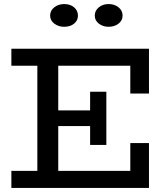

<svg xmlns="http://www.w3.org/2000/svg" viewBox="-20 -926 829 946"><path d="M36 0V-84H622V-221H714V0ZM164 -47V-634H267V-47ZM209 -305V-382H468V-305ZM424 -212V-474H504V-212ZM622 -465V-602H36V-686H714V-465ZM515 -794Q487 -794 467 -809.5Q447 -825 447 -849Q447 -874 467 -890Q487 -906 515 -906Q544 -906 564 -890Q584 -874 584 -849Q584 -825 564 -809.5Q544 -794 515 -794ZM296 -794Q268 -794 247.5 -809.5Q227 -825 227 -849Q227 -874 247.5 -890Q268 -906 296 -906Q326 -906 345 -890Q364 -874 364 -849Q364 -825 345 -809.5Q326 -794 296 -794Z"/></svg>

Font: BioRhyme
Style: Regular
Weight: 400
Designer: Aoife Mooney
Foundry: Aoife Mooney Type
Version: Version 1.600;gftools[0.9.33]